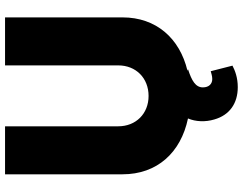

<svg xmlns="http://www.w3.org/2000/svg" viewBox="-118 -628 939 742"><g transform="rotate(-90 351.0 -257.5)"><path d="M468.8 -707V-269.5C468.8 -201.2 419.9 -152.3 350.6 -152.3C282.2 -152.3 233.4 -201.2 233.4 -269.5V-707H47.9V-252.9C47.9 -120.1 130.9 -27.8 263.7 0C251 29.8 249.5 67.4 259.8 101.6C276.4 160.2 321.3 192.4 384.8 192.4C421.9 192.4 449.2 181.6 467.8 171.9L446.3 87.9C437.5 89.8 428.7 93.8 416 93.8C397.5 93.8 383.8 81.1 383.8 57.6C383.8 29.3 409.2 14.6 454.1 0L448.2 -2C574.2 -32.2 654.3 -123.5 654.3 -252.9V-707Z"/></g></svg>

Font: Pretendard Black
Style: Regular
Weight: 900
Designer: Base glyphs from Inter by Rasmus Andersson; Hangeul glyphs from Noto Sans CJK(Source Han Sans) by Jang Soo-young and Kan
Foundry: Kil Hyung-jin
Version: Version 1.309;Glyphs 3.2 (3225)